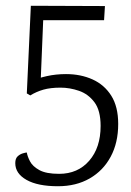

<svg xmlns="http://www.w3.org/2000/svg" viewBox="-20 -631 453 666"><path d="M87 -611 344 -610 341 -561H107L131 -589L121 -347H80Q111 -360 142.5 -367Q174 -374 209 -374Q260 -374 301 -355.5Q342 -337 366 -299Q390 -261 390 -201Q390 -136 364 -87.5Q338 -39 291 -12Q244 15 181 15Q111 15 72 -7Q33 -29 33 -65Q33 -81 41 -88.5Q49 -96 59 -99Q69 -102 73 -102Q75 -89 84 -71.5Q93 -54 116.5 -41Q140 -28 185 -28Q250 -28 289.5 -73.5Q329 -119 329 -194Q329 -248 307.5 -276.5Q286 -305 254 -316Q222 -327 190 -327Q155 -327 130.5 -320Q106 -313 85 -300L73 -307Z"/></svg>

Font: Karma Variable Light
Style: Regular
Weight: 300
Designer: Joana Correia
Foundry: Indian Type Foundry
Version: Version 3.000